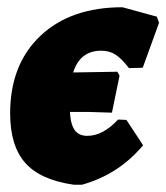

<svg xmlns="http://www.w3.org/2000/svg" viewBox="-20 -500 459 530"><path d="M289 -189 225 -191H173Q175 -156 186.5 -140.5Q198 -125 221 -125Q264 -125 306 -170L329 -169L375 -99Q307 -18 206 10H184Q92 -3 50 -50Q8 -97 8 -187Q8 -322 91.5 -401Q175 -480 318 -480L413 -454L419 -437L374 -313L336 -312Q315 -339 298.5 -349.5Q282 -360 259 -360Q201 -360 182 -300L245 -301L304 -302L310 -291Z"/></svg>

Font: Alegreya Sans SC Black
Style: Italic
Weight: 900
Italic angle: -7°
Designer: Juan Pablo del Peral
Foundry: Huerta Tipografica
Version: Version 2.007